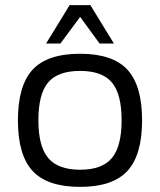

<svg xmlns="http://www.w3.org/2000/svg" viewBox="-20 -720 625 750"><path d="M293 -510Q420 -510 477.5 -448Q535 -386 535 -250Q535 -114 477.5 -52Q420 10 293 10Q165 10 107.5 -52Q50 -114 50 -250Q50 -386 107.5 -448Q165 -510 293 -510ZM130 -250Q130 -148 168.5 -102.5Q207 -57 293 -57Q379 -57 417 -102.5Q455 -148 455 -250Q455 -353 417 -398Q379 -443 293 -443Q206 -443 168 -398Q130 -353 130 -250ZM425 -550H369L293 -654L216 -550H160L252 -700H333Z"/></svg>

Font: Fivo Sans
Style: Regular
Weight: 400
Designer: Alexander Slobzheninov
Foundry: Alexander Slobzheninov
Version: 1.0